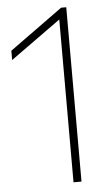

<svg xmlns="http://www.w3.org/2000/svg" viewBox="-53 -778 474 814"><g transform="rotate(-5 183.5 -371.0)"><path d="M226.5 0V-703L238.5 -701.5L12.5 -539V-578.5L238.5 -742H260.5V0Z"/></g></svg>

Font: Encode Sans SC SemiExpanded Thin
Style: Regular
Weight: 250
Width: 6
Designer: Multiple Designers
Foundry: Impallari Type
Version: Version 3.002